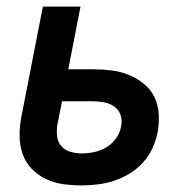

<svg xmlns="http://www.w3.org/2000/svg" viewBox="-20 -550 590 582"><path d="M226 12Q198 12 170.5 8Q143 4 119 -7.5Q95 -19 76.5 -38Q58 -57 49 -82Q40 -107 39.5 -135Q39 -163 44 -192L110 -530H224L187 -340H262Q290 -340 318 -336.5Q346 -333 370.5 -323Q395 -313 415.5 -296.5Q436 -280 447.5 -257Q459 -234 461 -206Q463 -178 458 -150Q453 -125 442.5 -101.5Q432 -78 414 -58Q396 -38 373 -24Q350 -10 325.5 -2Q301 6 276 9Q251 12 226 12ZM228 -85Q246 -85 265.5 -89Q285 -93 302.5 -103.5Q320 -114 332 -131Q344 -148 347 -167Q351 -185 345.5 -201Q340 -217 327 -226.5Q314 -236 297 -239.5Q280 -243 262 -243H168L154 -173Q151 -155 153 -137.5Q155 -120 165.5 -107.5Q176 -95 193 -90Q210 -85 228 -85Z"/></svg>

Font: Lode
Style: Bold Italic
Weight: 700
Italic angle: -11°
Monospace: yes
Designer: Belleve Invis
Foundry: Belleve Invis
Version: Version 29.2.0; ttfautohint (v1.8.3)